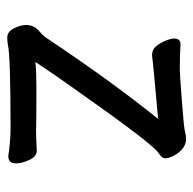

<svg xmlns="http://www.w3.org/2000/svg" viewBox="-22 -506 543 540"><g transform="rotate(90 250.0 -235.5)"><path d="M85 16.1Q68.8 16.1 59.3 -2.4Q49.8 -21 49.8 -37.1Q49.8 -60.1 68.8 -75.2Q76.7 -82 84 -90.8Q208 -276.9 314 -408.2Q153.8 -394 135.7 -391.1Q118.7 -391.1 109.1 -403.1Q99.6 -415 93.8 -429.4Q87.9 -443.8 87.9 -454.1Q87.9 -471.2 105 -471.2Q129.9 -469.2 176.8 -469.2Q187 -469.2 264.4 -475.1Q341.8 -481 350.3 -483.9Q358.9 -486.8 373 -486.8Q399.9 -484.9 418 -451.2Q424.8 -437 424.8 -428.2Q424.8 -418.9 409.7 -409.2Q384.8 -394 228 -170.9Q183.6 -108.9 153.8 -63Q180.7 -65.9 224.6 -65.9Q323.7 -65.9 346.7 -64.9Q364.7 -64.9 402.8 -66.9Q419.9 -66.9 429.4 -45.9Q439 -24.9 439 -8.8Q439 13.2 418.9 13.2Q382.8 7.8 346.7 6.8Q137.7 6.8 106 14.2Q96.7 16.1 85 16.1Z"/></g></svg>

Font: LXGW WenKai Mono Screen
Style: Regular
Weight: 400
Monospace: yes
Designer: LXGW / Fontworks Inc.
Foundry: LXGW / Fontworks Inc.
Version: Version 1.330;April 28,2024